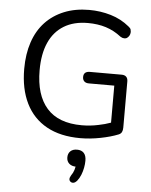

<svg xmlns="http://www.w3.org/2000/svg" viewBox="-63 -765 852 1080"><g transform="rotate(5 363.0 -225.5)"><path d="M409 9Q296 9 218.5 -34Q141 -77 101 -158Q61 -239 61 -352Q61 -436 83.5 -503Q106 -570 149.5 -616.5Q193 -663 255.5 -688.5Q318 -714 397 -714Q460 -714 519 -696.5Q578 -679 624 -641Q636 -632 638 -624Q640 -616 640 -611Q640 -605 637.5 -596.5Q635 -588 627.5 -580.5Q620 -573 613.5 -572.5Q607 -572 606 -572Q596 -572 585 -579Q544 -611 498 -625.5Q452 -640 396 -640Q316 -640 260.5 -606Q205 -572 176.5 -508Q148 -444 148 -352Q148 -212 213.5 -138Q279 -64 411 -64Q459 -64 505 -74Q541 -81 574 -93V-302H431Q413 -302 404 -311Q395 -320 395 -335Q395 -351 404 -359Q413 -367 431 -367H610Q627 -367 636 -358Q645 -349 645 -332V-71Q645 -56 640 -46Q635 -36 623 -31Q581 -14 522.5 -2.5Q464 9 409 9ZM412 250Q403 260 393.5 262Q384 264 376.5 258.5Q369 253 368.5 244Q368 235 376 222Q387 207 392.5 189Q398 171 398 156L401 171Q375 171 360.5 158Q346 145 346 123Q346 101 359.5 88Q373 75 397 75Q422 75 435.5 89.5Q449 104 449 133Q449 152 445 173Q441 194 433 214Q425 234 412 250Z"/></g></svg>

Font: Nunito
Style: Regular
Weight: 400
Designer: Vernon Adams
Foundry: Vernon Adams
Version: Version 3.602